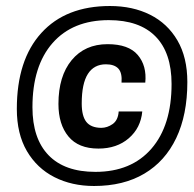

<svg xmlns="http://www.w3.org/2000/svg" viewBox="-20 -752 644 639"><path d="M293 -133Q219 -133 161 -162.5Q103 -192 69.5 -249.2Q36 -306.5 36 -389.5Q36 -552.5 117.5 -642.2Q199 -732 346 -732Q421.5 -732 479.5 -703Q537.5 -674 570.5 -617.5Q603.5 -561 603.5 -479Q603.5 -370 566.5 -292.5Q529.5 -215 460.2 -174Q391 -133 293 -133ZM297.5 -180Q417 -180 484 -257.2Q551 -334.5 551 -472.5Q551 -576.5 497.5 -630.8Q444 -685 342 -685Q222 -685 155 -608.8Q88 -532.5 88 -395Q88 -291 141.5 -235.5Q195 -180 297.5 -180ZM307.5 -257.5Q241 -257.5 207.8 -297.8Q174.5 -338 174.5 -406Q174.5 -498.5 218.5 -551.8Q262.5 -605 338 -605Q408 -605 438.5 -569Q469 -533 463.5 -477H384.5Q387 -509.5 373.8 -523.8Q360.5 -538 332.5 -538Q293 -538 272.5 -506Q252 -474 252 -407.5Q252 -366 267.2 -346.5Q282.5 -327 316.5 -326.5Q337 -326.5 355 -339.2Q373 -352 375 -381H453.5Q448.5 -326.5 408.8 -292Q369 -257.5 307.5 -257.5Z"/></svg>

Font: Spline Sans Mono
Style: Italic
Weight: 400
Italic angle: -4°
Monospace: yes
Designer: Eben Sorkin, Mirko Velimirovic
Foundry: Sorkin Type
Version: Version 1.004